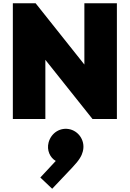

<svg xmlns="http://www.w3.org/2000/svg" viewBox="-20 -732 798 1181"><path d="M59 0H259V-364L549 0H699V-712H499V-335L199 -712H59ZM228 360 301 429 426 297C468 253 483 225 489 201C506 140 470 80 413 64C352 48 295 85 279 144C266 192 288 238 323 258Z"/></svg>

Font: MV Cash Black
Style: Regular
Weight: 900
Designer: Rodrigo Fuenzalida
Foundry: fragTYPE
Version: Version 1.100;Glyphs 3.1.2 (3151)